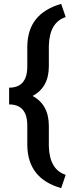

<svg xmlns="http://www.w3.org/2000/svg" viewBox="-20 -800 375 996"><path d="M297.4 175.8Q125 127.4 121.6 -44.4V-148.4Q121.6 -258.3 27.3 -258.3V-345.2Q121.6 -345.2 121.6 -455.6V-559.1Q123 -647 167.2 -701.2Q211.4 -755.4 297.4 -779.8L320.8 -711.4Q236.3 -684.1 233.4 -562V-456.5Q233.4 -346.7 148.9 -302.2Q233.4 -257.3 233.4 -146.5V-42.5Q236.3 79.6 320.8 106.9Z"/></svg>

Font: Shabnam Medium FD
Style: Medium-FD
Weight: 500
Foundry: DejaVu fonts team - Redesigned by Saber Rastikerdar - Based on Vazir font
Version: Version 5.0.0